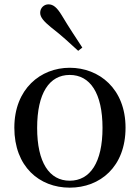

<svg xmlns="http://www.w3.org/2000/svg" viewBox="-20 -849 644 884"><path d="M301 15C441 15 558 -81 558 -261C558 -441 436 -537 301 -537C167 -537 46 -440 46 -261C46 -82 161 15 301 15ZM301 -17C207 -17 151 -101 151 -260C151 -420 207 -504 301 -504C395 -504 452 -420 452 -260C452 -101 395 -17 301 -17ZM359 -630C329 -676 298 -722 264 -779C242 -815 225 -829 203 -829C184 -829 165 -814 165 -790C165 -770 181 -751 214 -724C262 -687 301 -651 340 -615Z"/></svg>

Font: Source Han Serif CN Medium
Style: Regular
Weight: 500
Designer: Ryoko NISHIZUKA 西塚涼子 (kana & ideographs); Frank Grießhammer (Latin, Greek & Cyrillic); Wenlong ZHANG 张文龙 (bopomofo); San
Foundry: Adobe
Version: Version 2.002;hotconv 1.1.0;makeotfexe 2.6.0